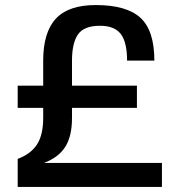

<svg xmlns="http://www.w3.org/2000/svg" viewBox="-20 -740 701 760"><path d="M621 -95V0H50V-111Q103 -131 127 -169Q151 -207 151 -273V-313H50V-401H151V-500Q151 -612 201 -666Q251 -720 359 -720Q481 -720 536 -669.5Q591 -619 591 -500H483Q483 -573 458 -605.5Q433 -638 376 -638Q312 -638 288.5 -603.5Q265 -569 265 -500V-401H522V-313H265V-273Q265 -201 238.5 -159Q212 -117 154 -95Z"/></svg>

Font: Fivo Sans Med
Style: Regular
Weight: 450
Designer: Alexander Slobzheninov
Foundry: Alexander Slobzheninov
Version: 1.0